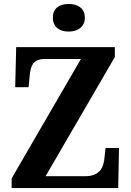

<svg xmlns="http://www.w3.org/2000/svg" viewBox="-20 -953 665 973"><path d="M328 -793C372 -793 410 -815 410 -863C410 -913 372 -933 328 -933C283 -933 248 -913 248 -863C248 -815 283 -793 328 -793ZM39 0H579L583 -203H515L510 -158C506 -108 489 -60 411 -60H211L562 -664V-714H62L57 -511H125L130 -564C134 -618 147 -654 206 -654H390L39 -49Z"/></svg>

Font: Noto Serif Ethiopic SemiCondensed
Style: Bold
Weight: 700
Width: 4
Designer: Monotype Design Team
Foundry: Monotype Imaging Inc.
Version: Version 2.102